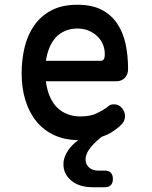

<svg xmlns="http://www.w3.org/2000/svg" viewBox="-20 -580 640 808"><path d="M420 138Q438 138 446.5 147Q455 156 455 173Q455 190 446.5 199Q438 208 420 208H371Q314 208 280.5 180.5Q247 153 247 111Q247 81 268 51Q282 30 309 10Q254 9 211 -10Q166 -30 135 -67Q104 -104 87.5 -156Q71 -208 71 -272Q71 -328 83.5 -380.5Q96 -433 124 -473Q152 -513 196.5 -536.5Q241 -560 306 -560Q367 -560 407.5 -539Q448 -518 473 -481Q498 -444 508.5 -395Q519 -346 519 -289Q519 -267 505.5 -252.5Q492 -238 469 -238H173Q178 -200 190.5 -172Q203 -144 222 -126Q241 -108 265.5 -99Q290 -90 318 -90Q361 -90 388 -103.5Q415 -117 430 -128Q438 -136 444.5 -138.5Q451 -141 459 -141Q480 -141 493 -125.5Q506 -110 506 -91Q506 -80 501.5 -70.5Q497 -61 483 -48Q467 -34 449 -23Q431 -12 410 -5Q409 -4 407 -4L399 3Q368 29 354 50.5Q340 72 340 91Q340 111 354.5 124.5Q369 138 393 138ZM173 -324H406Q411 -324 416 -329.5Q421 -335 421 -353Q421 -373 413.5 -392Q406 -411 391 -426Q376 -441 354.5 -450.5Q333 -460 306 -460Q277 -460 254 -450Q231 -440 214.5 -422Q198 -404 188 -379.5Q178 -355 173 -324Z"/></svg>

Font: Maple Mono Normal NL Medium
Style: Regular
Weight: 500
Monospace: yes
Designer: subframe7536
Version: Version 7.000